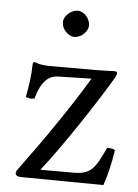

<svg xmlns="http://www.w3.org/2000/svg" viewBox="-49 -686 522 728"><g transform="rotate(5 212.0 -322.0)"><path d="M71 -439C69 -439 65 -435 65 -433C64 -388 59 -353 50 -304C59 -300 71 -298 83 -301C103 -374 134 -391 164 -392L292 -395C224 -281 124 -137 46 -32C37 -20 37 -17 37 -12C37 -5 45 0 60 0L372 3C384 -31 397 -83 404 -133C398 -137 386 -139 374 -139L360 -110C335 -57 314 -35 262 -34H129C203 -128 307 -285 369 -387C384 -412 387 -420 387 -424C387 -428 382 -431 375 -431C370 -431 342 -429 313 -429H130C98 -429 86 -434 71 -439ZM165 -599C165 -573 189 -547 213 -547C241 -547 265 -574 265 -595C265 -619 244 -647 217 -647C193 -647 165 -623 165 -599Z"/></g></svg>

Font: Libertinus Serif
Style: Regular
Weight: 400
Designer: Philipp H. Poll, Khaled Hosny
Foundry: Caleb Maclennan
Version: Version 7.050;RELEASE